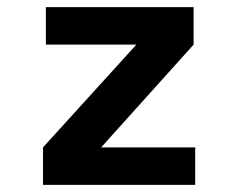

<svg xmlns="http://www.w3.org/2000/svg" viewBox="-20 -520 690 540"><path d="M101 0V-105.5L363.5 -394.5H109V-500H524.5V-394.5L264.5 -105.5H529V0Z"/></svg>

Font: Trispace SemiBold
Style: Regular
Weight: 600
Designer: Tyler Finck
Foundry: Etcetera Type Company
Version: Version 1.210; ttfautohint (v1.8.3)